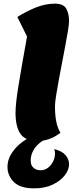

<svg xmlns="http://www.w3.org/2000/svg" viewBox="-20 -746 428 1051"><path d="M187 26Q120 26 92.5 -12.5Q65 -51 65 -129Q65 -179 81.5 -279.5Q98 -380 128 -546L75 -653Q122 -683 175 -704.5Q228 -726 281 -726Q328 -726 343 -698Q358 -670 358 -632Q358 -616 352.5 -580.5Q347 -545 338 -498.5Q329 -452 319.5 -401.5Q310 -351 301 -303.5Q292 -256 286.5 -219.5Q281 -183 281 -164Q281 -113 288.5 -78Q296 -43 311 -19Q251 26 187 26ZM167 285Q90 285 55.5 250Q21 215 21 168Q21 125 49 85Q77 45 124 16.5Q171 -12 228 -22H280V-6Q210 18 179 54Q148 90 148 134Q148 159 163.5 172.5Q179 186 201 186Q225 186 243 172Q261 158 271 137Q281 116 281 95Q281 81 277 70Q320 81 339 103.5Q358 126 358 153Q358 184 334 214.5Q310 245 267.5 265Q225 285 167 285Z"/></svg>

Font: Lemon
Style: Regular
Weight: 400
Designer: Eduardo Rodriguez Tunni
Foundry: Eduardo Rodriguez Tunni
Version: Version 1.003; ttfautohint (v1.8.4.7-5d5b);gftools[0.9.24]